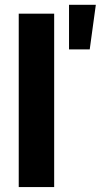

<svg xmlns="http://www.w3.org/2000/svg" viewBox="-20 -763 411 783"><path d="M200.9 0H56.4V-707.2H200.9ZM261.5 -743.5H370.8L345.9 -561.5H261.5Z"/></svg>

Font: Pretendard Variable
Style: Regular
Weight: 400
Designer: Base glyphs from Inter by Rasmus Andersson; Hangul glyphs from Noto Sans CJK(Source Han Sans) by Jang Soo-young and Kang
Foundry: Kil Hyung-jin
Version: Version 1.100;FEAKit 1.0